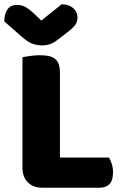

<svg xmlns="http://www.w3.org/2000/svg" viewBox="-40 -874 573 897"><path d="M158 3Q115 3 90 -22Q65 -47 65 -90V-607Q76 -609 100 -612.5Q124 -616 146 -616Q169 -616 186.5 -612.5Q204 -609 216 -600Q228 -591 234 -575Q240 -559 240 -533V-138H469Q476 -127 482 -108.5Q488 -90 488 -70Q488 -30 471 -13.5Q454 3 426 3ZM153 -778 248 -854Q281 -854 301.5 -836.5Q322 -819 322 -793Q322 -773 312.5 -759Q303 -745 276 -724L221 -682Q209 -673 193 -667.5Q177 -662 157 -662Q130 -662 108.5 -671Q87 -680 61 -703L-20 -774Q-20 -808 -5.5 -829.5Q9 -851 40 -851Q60 -851 77.5 -842Q95 -833 127 -803Z"/></svg>

Font: Baloo
Style: Regular
Weight: 400
Designer: Sarang Kulkarni and Ek Type
Foundry: Ek Type
Version: Version 1.443;PS 1.000;hotconv 16.6.51;makeotf.lib2.5.65220;